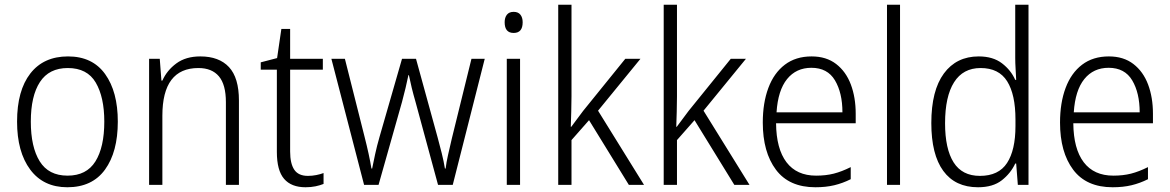

<svg xmlns="http://www.w3.org/2000/svg" viewBox="-20 -846 4935 810"><path d="M477 -333Q477 -205 423 -130.5Q369 -56 264 -56Q163 -56 107.5 -130.5Q52 -205 52 -333Q52 -464 108 -536Q164 -608 267 -608Q370 -608 423.5 -533.5Q477 -459 477 -333ZM110 -333Q110 -226 147.5 -165.5Q185 -105 265 -105Q345 -105 382.5 -165Q420 -225 420 -333Q420 -436 384 -497.5Q348 -559 266 -559Q187 -559 148.5 -500Q110 -441 110 -333Z M825 -608Q904 -608 946 -563Q988 -518 988 -422V-66H933V-415Q933 -489 903.5 -524Q874 -559 817 -559Q665 -559 665 -358V-66H609V-598H654L661 -506H665Q684 -549 724 -578.5Q764 -608 825 -608Z M1279 -104Q1297 -104 1314.5 -107.5Q1332 -111 1345 -116V-70Q1330 -64 1311 -60Q1292 -56 1269 -56Q1209 -56 1178.5 -91.5Q1148 -127 1148 -205V-552H1080V-583L1149 -601L1167 -724H1204V-598H1342V-552H1204V-207Q1204 -156 1221.5 -130Q1239 -104 1279 -104Z M1733 -416Q1724 -447 1717 -475.5Q1710 -504 1705 -529H1703Q1698 -504 1691 -475Q1684 -446 1676 -416L1577 -66H1516L1378 -598H1435L1517 -273Q1538 -191 1547 -135H1550Q1555 -160 1562.5 -195Q1570 -230 1581 -268L1676 -598H1735L1826 -267Q1835 -234 1843.5 -200Q1852 -166 1857 -135H1860Q1863 -161 1870 -191.5Q1877 -222 1886 -261L1969 -598H2025L1890 -66H1828Z M2147 -796Q2166 -796 2175.5 -784Q2185 -772 2185 -752Q2185 -707 2147 -707Q2109 -707 2109 -752Q2109 -772 2118.5 -784Q2128 -796 2147 -796ZM2174 -598V-66H2118V-598Z M2391 -439Q2391 -408 2390 -375.5Q2389 -343 2388 -311H2390Q2402 -327 2415 -344.5Q2428 -362 2440 -378L2618 -598H2682L2503 -379L2697 -66H2633L2465 -339L2391 -255V-66H2335V-826H2391Z M2836 -439Q2836 -408 2835 -375.5Q2834 -343 2833 -311H2835Q2847 -327 2860 -344.5Q2873 -362 2885 -378L3063 -598H3127L2948 -379L3142 -66H3078L2910 -339L2836 -255V-66H2780V-826H2836Z M3404 -608Q3466 -608 3507.5 -576Q3549 -544 3569.5 -489.5Q3590 -435 3590 -366V-326H3254Q3255 -218 3298 -161.5Q3341 -105 3423 -105Q3464 -105 3497.5 -113.5Q3531 -122 3569 -141V-90Q3535 -73 3499.5 -64.5Q3464 -56 3420 -56Q3309 -56 3253.5 -130Q3198 -204 3198 -329Q3198 -412 3221.5 -475Q3245 -538 3291 -573Q3337 -608 3404 -608ZM3403 -560Q3339 -560 3300.5 -512.5Q3262 -465 3256 -372H3534Q3534 -454 3502.5 -507Q3471 -560 3403 -560Z M3777 -66H3722V-826H3777Z M4106 -56Q4010 -56 3959.5 -125Q3909 -194 3909 -327Q3909 -464 3962 -536Q4015 -608 4109 -608Q4169 -608 4207 -579Q4245 -550 4263 -509H4267Q4266 -532 4264.5 -556.5Q4263 -581 4263 -601V-826H4319V-66H4274L4267 -156H4263Q4244 -115 4206.5 -85.5Q4169 -56 4106 -56ZM4114 -104Q4193 -104 4228.5 -158.5Q4264 -213 4264 -314V-342Q4264 -447 4229 -503Q4194 -559 4117 -559Q4043 -559 4005 -499Q3967 -439 3967 -326Q3967 -218 4003 -161Q4039 -104 4114 -104Z M4658 -608Q4720 -608 4761.5 -576Q4803 -544 4823.5 -489.5Q4844 -435 4844 -366V-326H4508Q4509 -218 4552 -161.5Q4595 -105 4677 -105Q4718 -105 4751.5 -113.5Q4785 -122 4823 -141V-90Q4789 -73 4753.5 -64.5Q4718 -56 4674 -56Q4563 -56 4507.5 -130Q4452 -204 4452 -329Q4452 -412 4475.5 -475Q4499 -538 4545 -573Q4591 -608 4658 -608ZM4657 -560Q4593 -560 4554.5 -512.5Q4516 -465 4510 -372H4788Q4788 -454 4756.5 -507Q4725 -560 4657 -560Z"/></svg>

Font: Noto Sans Malayalam UI SemiCondensed Light
Style: Regular
Weight: 300
Width: 4
Designer: Jelle Bosma - Monotype Design Team
Foundry: Monotype Imaging Inc.
Version: Version 2.104; ttfautohint (v1.8.4.7-5d5b)